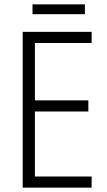

<svg xmlns="http://www.w3.org/2000/svg" viewBox="-20 -860 491 880"><path d="M369 -840H129V-795H369ZM400 0V-51H140V-349H385V-400H140V-663H400V-714H84V0Z"/></svg>

Font: Noto Sans Display SemiCondensed Light
Style: Regular
Weight: 300
Width: 4
Designer: Monotype Design Team
Foundry: Monotype Imaging Inc.
Version: Version 1.900